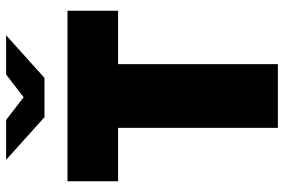

<svg xmlns="http://www.w3.org/2000/svg" viewBox="-170 -756 926 626"><g transform="rotate(-90 293.0 -443.0)"><path d="M571 -686V-521H397V0H189V-521H15V-686ZM289 -829 363 -886H491L352 -761H224L85 -886H215Z"/></g></svg>

Font: Chivo Black
Style: Regular
Weight: 900
Designer: Hector Gatti
Foundry: Omnibus-Type
Version: Version 1.007